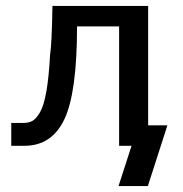

<svg xmlns="http://www.w3.org/2000/svg" viewBox="-20 -492 619 648"><path d="M18 0V-77H58Q77 -77 89.5 -84Q102 -91 115 -113Q128 -135 136.5 -183.5Q145 -232 149 -307Q155 -343 157 -472H480V-69H545L479 136H380L424 0H382V-403H240Q240 -180 197.5 -90Q155 0 63 0Z"/></svg>

Font: Coval
Style: Medium
Weight: 500
Foundry: Context Ltd
Version: Version 001.000